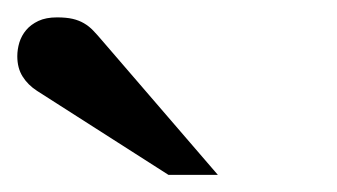

<svg xmlns="http://www.w3.org/2000/svg" viewBox="-20 -753 390 222"><path d="M174.8 -550.8 22.9 -647.9Q12.2 -654.8 6.1 -664.6Q0 -674.3 0 -688Q0 -695.8 2.4 -703.9Q4.9 -711.9 10.3 -718.3Q15.6 -724.6 24.4 -728.8Q33.2 -732.9 45.9 -732.9Q56.6 -732.9 64 -731.2Q71.3 -729.5 77.1 -726.1Q83 -722.7 87.9 -717.5Q92.8 -712.4 98.1 -706.1L231.9 -550.8Z"/></svg>

Font: BabelStone Ogham Bound
Style: Italic
Weight: 400
Italic angle: -30°
Designer: Andrew West
Foundry: BabelStone
Version: Version 2.02 March 14, 2022